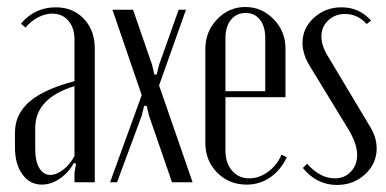

<svg xmlns="http://www.w3.org/2000/svg" viewBox="-20 -523 1108 551"><path d="M22.9 -100.1V-142.1Q22.9 -195.3 64.5 -231.2Q106 -267.1 193.8 -290V-409.2Q193.8 -442.9 176.3 -463.4Q158.7 -483.9 129.9 -483.9Q109.4 -483.9 88.6 -472.9Q67.9 -461.9 53.2 -443.8L40 -455.1Q79.6 -502 140.1 -502Q189.5 -502 220.7 -469Q252 -436 252 -383.8V0H193.8V-26.9L198.2 -53.2L191.9 -55.2Q176.3 -26.9 151.1 -10Q126 6.8 100.1 6.8Q65.4 6.8 44.2 -22.7Q22.9 -52.2 22.9 -100.1ZM124 -21Q142.1 -21 161.6 -36.1Q181.2 -51.3 193.8 -75.2V-275.9Q81.1 -241.2 81.1 -155.8V-94.2Q81.1 -60.5 92.8 -40.8Q104.5 -21 124 -21Z M302.7 -495.1H361.8L416.5 -336.9L422.9 -309.1H429.7L436.5 -336.9L492.7 -495.1H513.7L436.5 -277.8L532.7 0H473.6L407.7 -190.9L400.9 -219.2H393.6L386.7 -190.9L315.9 0H295.9L386.7 -250Z M569.3 -382.8Q569.3 -432.1 603 -467.5Q636.7 -502.9 684.1 -502.9Q731.4 -502.9 765.4 -467.8Q799.3 -432.6 799.3 -383.8V-244.1H627V-90.8Q627 -55.2 646 -33.2Q665 -11.2 695.3 -11.2Q723.6 -11.2 749 -29.8Q774.4 -48.3 788.1 -79.1L803.2 -71.8Q785.2 -34.2 755.1 -13.7Q725.1 6.8 688 6.8Q637.2 6.8 603.3 -27.6Q569.3 -62 569.3 -112.8ZM627 -261.2H741.2V-414.1Q741.2 -446.8 726.1 -466.3Q710.9 -485.8 685.1 -485.8Q658.7 -485.8 642.8 -466.3Q627 -446.8 627 -414.1Z M1044.9 -463.9 1032.2 -454.1Q1006.3 -482.9 970.2 -482.9Q941.4 -482.9 921.9 -464.4Q902.3 -445.8 902.3 -418Q902.3 -390.6 923.3 -357.9L1038.1 -166Q1061 -131.3 1061 -97.2Q1061 -53.7 1027.8 -22.9Q994.6 7.8 947.3 7.8Q888.7 7.8 849.1 -41L861.3 -53.2Q898.4 -11.2 940.9 -11.2Q968.8 -11.2 986.8 -30.3Q1004.9 -49.3 1004.9 -78.1Q1004.9 -111.8 978 -154.8L871.1 -330.1Q848.1 -366.2 848.1 -399.9Q848.1 -442.4 881.1 -472.2Q914.1 -502 960 -502Q1011.2 -502 1044.9 -463.9Z"/></svg>

Font: Moniqa Narrow Heading
Style: Regular
Weight: 400
Width: 4
Designer: Rajesh Rajput
Foundry: Rajesh Rajput
Version: Version 1.000